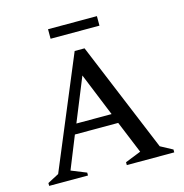

<svg xmlns="http://www.w3.org/2000/svg" viewBox="-117 -923 990 1032"><g transform="rotate(-15 378.0 -407.5)"><path d="M30 0V-16L93 -49L350 -665H405L659 -52L726 -16V0H462V-16L550 -51L476 -231H235L162 -50L246 -16V0ZM258 -286H454L356 -527ZM242 -762V-815H514V-762Z"/></g></svg>

Font: Spectral Medium
Style: Regular
Weight: 500
Designer: Jean-Baptiste Levee
Foundry: Production Type
Version: Version 2.001